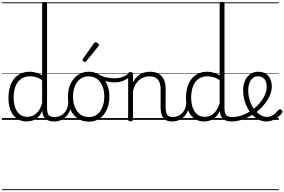

<svg xmlns="http://www.w3.org/2000/svg" viewBox="-20 -1292 3064 2069"><path d="M265 17Q209 17 165 -12Q121 -41 96 -98Q71 -155 71 -238Q71 -288 80.5 -331Q90 -374 109 -408.5Q128 -443 156 -467.5Q184 -492 220.5 -505.5Q257 -519 302 -519Q336 -519 368.5 -509.5Q401 -500 434 -480V-1253Q434 -1263 440.5 -1267.5Q447 -1272 461 -1272Q475 -1272 481 -1267.5Q487 -1263 487 -1253V-129Q487 -73 504.5 -52Q522 -31 572 -31Q581 -31 585.5 -23.5Q590 -16 589.5 -7Q589 2 583 9.5Q577 17 566 17Q534 17 510 10Q486 3 470.5 -11Q455 -25 446.5 -45.5Q438 -66 437 -92L436 -96Q414 -50 384.5 -25Q355 0 324 8.5Q293 17 265 17ZM274 -33Q306 -33 336.5 -47Q367 -61 392.5 -93Q418 -125 434 -181V-428Q399 -452 367 -461Q335 -470 302 -470Q270 -470 243 -460.5Q216 -451 194.5 -432Q173 -413 158 -385.5Q143 -358 135 -322Q127 -286 127 -242Q127 -180 143.5 -133Q160 -86 193 -59.5Q226 -33 274 -33ZM0 747H628V757H0ZM0 -20H628V0H0ZM0 -505H628V-500H0ZM0 -1267H628V-1257H0Z M563 17Q552 17 546.5 9.5Q541 2 541.5 -7Q542 -16 549 -23.5Q556 -31 569 -31Q602 -31 628.5 -43Q655 -55 674 -76Q693 -97 703.5 -125Q714 -153 715 -186Q716 -198 725 -201.5Q734 -205 742.5 -201.5Q751 -198 750 -186Q749 -142 734.5 -104.5Q720 -67 695.5 -40Q671 -13 637 2Q603 17 563 17ZM628 747V757ZM628 -20V0ZM628 -505V-500ZM628 -1267V-1257Z M936 19Q868 19 817.5 -15.5Q767 -50 739.5 -110.5Q712 -171 712 -250Q712 -310 728.5 -359Q745 -408 775.5 -444Q806 -480 846.5 -499.5Q887 -519 936 -519Q1002 -519 1052 -485Q1102 -451 1130.5 -390Q1159 -329 1159 -250Q1159 -202 1148.5 -161Q1138 -120 1119 -87Q1100 -54 1073 -30Q1046 -6 1011.5 6.5Q977 19 936 19ZM936 -31Q975 -31 1006 -46.5Q1037 -62 1058.5 -91.5Q1080 -121 1092 -161.5Q1104 -202 1104 -250Q1104 -315 1083.5 -364.5Q1063 -414 1025.5 -441.5Q988 -469 936 -469Q897 -469 865.5 -453.5Q834 -438 812.5 -409Q791 -380 779 -339.5Q767 -299 767 -250Q767 -185 787.5 -135.5Q808 -86 846 -58.5Q884 -31 936 -31ZM628 747H1229V757H628ZM628 -20H1229V0H628ZM628 -505H1229V-500H628ZM628 -1267H1229V-1257H628Z M1219 -404Q1170 -404 1122.5 -417Q1075 -430 1019 -460Q1010 -464 1009 -471.5Q1008 -479 1011 -485.5Q1014 -492 1020 -495Q1026 -498 1034 -494Q1078 -469 1122.5 -458.5Q1167 -448 1221 -448Q1249 -448 1276.5 -455Q1304 -462 1328 -474.5Q1352 -487 1368 -504Q1373 -511 1379.5 -509.5Q1386 -508 1390.5 -502Q1395 -496 1395 -487.5Q1395 -479 1388 -472Q1361 -449 1333.5 -434Q1306 -419 1277.5 -411.5Q1249 -404 1219 -404ZM1229 747V757ZM1229 -20V0ZM1229 -505V-500ZM1229 -1267V-1257Z M896 -623Q889 -623 879 -631Q869 -639 869 -647Q869 -649 870.5 -651.5Q872 -654 874 -659L993 -827Q996 -832 1000 -834.5Q1004 -837 1010 -837Q1016 -837 1024.5 -832Q1033 -827 1039.5 -820.5Q1046 -814 1046 -808Q1046 -803 1045 -800.5Q1044 -798 1040 -793L909 -632Q903 -623 896 -623Z M1838 17Q1801 17 1776.5 6.5Q1752 -4 1738 -24Q1724 -44 1717.5 -72.5Q1711 -101 1711 -137V-326Q1711 -371 1699 -403Q1687 -435 1660.5 -452Q1634 -469 1591 -469Q1564 -469 1536.5 -461Q1509 -453 1485.5 -435Q1462 -417 1443.5 -387.5Q1425 -358 1413 -314V-4Q1413 6 1406.5 10.5Q1400 15 1386 15Q1373 15 1367 10.5Q1361 6 1361 -4V-496Q1361 -506 1367 -510.5Q1373 -515 1386 -515Q1400 -515 1406.5 -510.5Q1413 -506 1413 -496V-404Q1429 -437 1450.5 -459.5Q1472 -482 1496.5 -495Q1521 -508 1546.5 -513.5Q1572 -519 1598 -519Q1646 -519 1683.5 -500Q1721 -481 1743 -440.5Q1765 -400 1765 -334V-137Q1765 -82 1780.5 -56.5Q1796 -31 1844 -31Q1853 -31 1858 -23.5Q1863 -16 1862.5 -7Q1862 2 1856 9.5Q1850 17 1838 17ZM1229 747H1900V757H1229ZM1229 -20H1900V0H1229ZM1229 -505H1900V-500H1229ZM1229 -1267H1900V-1257H1229Z M1835 17Q1824 17 1818.5 9.5Q1813 2 1813.5 -7Q1814 -16 1821 -23.5Q1828 -31 1841 -31Q1874 -31 1900.5 -43Q1927 -55 1946 -76Q1965 -97 1975.5 -125Q1986 -153 1987 -186Q1988 -198 1997 -201.5Q2006 -205 2014.5 -201.5Q2023 -198 2022 -186Q2021 -142 2006.5 -104.5Q1992 -67 1967.5 -40Q1943 -13 1909 2Q1875 17 1835 17ZM1900 747V757ZM1900 -20V0ZM1900 -505V-500ZM1900 -1267V-1257Z M2177 17Q2122 17 2078 -12Q2034 -41 2009 -98Q1984 -155 1984 -238Q1984 -288 1993.5 -331Q2003 -374 2022 -408.5Q2041 -443 2069 -467.5Q2097 -492 2133.5 -505.5Q2170 -519 2215 -519Q2248 -519 2281 -509Q2314 -499 2347 -480V-1253Q2347 -1263 2353.5 -1267.5Q2360 -1272 2374 -1272Q2387 -1272 2393 -1267.5Q2399 -1263 2399 -1253V-129Q2399 -73 2416.5 -52Q2434 -31 2485 -31Q2494 -31 2498 -23.5Q2502 -16 2501.5 -7Q2501 2 2495.5 9.5Q2490 17 2479 17Q2447 17 2423 10Q2399 3 2383.5 -11Q2368 -25 2359.5 -45.5Q2351 -66 2349 -92V-96Q2327 -50 2297 -25Q2267 0 2236 8.5Q2205 17 2177 17ZM2187 -33Q2219 -33 2249 -47Q2279 -61 2304.5 -93Q2330 -125 2347 -181V-428Q2312 -452 2279.5 -461Q2247 -470 2215 -470Q2183 -470 2155.5 -460.5Q2128 -451 2106.5 -432Q2085 -413 2070.5 -385.5Q2056 -358 2048 -322Q2040 -286 2040 -242Q2040 -180 2056.5 -133Q2073 -86 2105.5 -59.5Q2138 -33 2187 -33ZM1900 747H2541V757H1900ZM1900 -20H2541V0H1900ZM1900 -505H2541V-500H1900ZM1900 -1267H2541V-1257H1900Z M2479 17Q2466 17 2460.5 9.5Q2455 2 2456.5 -7Q2458 -16 2465.5 -23.5Q2473 -31 2485 -31Q2541 -31 2595 -52Q2649 -73 2693 -105Q2701 -110 2707.5 -107Q2714 -104 2718.5 -96.5Q2723 -89 2723 -80.5Q2723 -72 2716 -67Q2682 -43 2642 -24Q2602 -5 2560.5 6Q2519 17 2479 17ZM2541 747V757ZM2541 -20V0ZM2541 -505V-500ZM2541 -1267V-1257Z M2693 -103Q2717 -120 2738 -139.5Q2759 -159 2777 -180Q2801 -207 2818 -236.5Q2835 -266 2844.5 -296Q2854 -326 2854 -354Q2854 -413 2828 -441.5Q2802 -470 2756 -470Q2735 -470 2716.5 -459.5Q2698 -449 2684 -429Q2670 -409 2662.5 -382Q2655 -355 2655 -322Q2655 -256 2673.5 -202.5Q2692 -149 2722 -111Q2752 -73 2787 -52.5Q2822 -32 2855 -32Q2885 -32 2908 -44Q2931 -56 2949 -73.5Q2967 -91 2980 -106Q2988 -115 2996 -114.5Q3004 -114 3013 -107Q3021 -101 3023.5 -93.5Q3026 -86 3020 -77Q3004 -53 2978 -31.5Q2952 -10 2919 3.5Q2886 17 2848 17Q2810 17 2773.5 0Q2737 -17 2705.5 -48Q2674 -79 2650.5 -121.5Q2627 -164 2613.5 -214.5Q2600 -265 2600 -321Q2600 -355 2607.5 -385.5Q2615 -416 2629 -440.5Q2643 -465 2663 -482.5Q2683 -500 2707.5 -509.5Q2732 -519 2760 -519Q2813 -519 2846 -496.5Q2879 -474 2894 -437Q2909 -400 2909 -358Q2909 -324 2897.5 -288.5Q2886 -253 2865 -218.5Q2844 -184 2815 -152Q2795 -128 2770 -106Q2745 -84 2718 -65ZM2541 747H2985V757H2541ZM2541 -20H2985V0H2541ZM2541 -505H2985V-500H2541ZM2541 -1267H2985V-1257H2541Z"/></svg>

Font: Playwrite VN Guides
Style: Regular
Weight: 400
Designer: Veronika Burian, José Scaglione
Foundry: TypeTogether
Version: Version 1.003